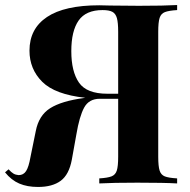

<svg xmlns="http://www.w3.org/2000/svg" viewBox="-39 -728 756 762"><path d="M589 -602V-106Q589 -68 594.5 -51Q600 -34 615 -28Q630 -22 664 -20V0Q613 -3 506 -3Q409 -3 355 0V-20Q388 -22 403.5 -28Q419 -34 424.5 -51Q430 -68 430 -106V-336H357Q314 -336 295 -301Q276 -266 264 -194L246 -94Q235 -35 202 -10.5Q169 14 112 14Q69 14 37.5 0.5Q6 -13 -19 -44L-5 -56Q6 -44 14.5 -39Q23 -34 35 -33Q54 -33 64.5 -49Q75 -65 82 -105L103 -208Q115 -270 160 -298.5Q205 -327 294 -339L299 -340Q179 -353 128.5 -403.5Q78 -454 78 -527Q78 -614 147.5 -660.5Q217 -707 355 -707Q380 -707 399 -706L512 -705Q613 -705 664 -708V-688Q631 -686 615.5 -680Q600 -674 594.5 -657Q589 -640 589 -602ZM387 -356H430V-602Q430 -638 425 -656Q420 -674 407 -681Q394 -688 368 -688Q302 -688 273 -646.5Q244 -605 244 -525Q244 -444 274.5 -400Q305 -356 387 -356Z"/></svg>

Font: Playfair Display SC
Style: Bold
Weight: 700
Designer: Claus Eggers Sørensen
Foundry: Claus Eggers Sørensen
Version: Version 1.200; ttfautohint (v1.6)